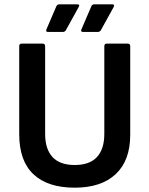

<svg xmlns="http://www.w3.org/2000/svg" viewBox="-20 -857 691 889"><path d="M326 12Q201 12 135 -50Q69 -112 69 -235V-643Q69 -655 80 -655H177Q189 -655 189 -643V-237Q189 -167 223 -130Q257 -93 326 -93Q395 -93 429 -130Q463 -167 463 -237V-643Q463 -655 474 -655H571Q583 -655 583 -643V-233Q583 -114 516 -51Q449 12 326 12ZM365 -709Q352 -709 357 -721L403 -828Q407 -837 416 -837H499Q513 -837 506 -824L447 -717Q442 -709 432 -709ZM203 -709Q190 -709 195 -721L241 -828Q245 -837 255 -837H337Q352 -837 344 -824L285 -717Q280 -709 271 -709Z"/></svg>

Font: Sofia Sans
Style: Bold
Weight: 700
Designer: Botio Nikoltchev, Ani Petrova
Foundry: lettersoup
Version: Version 4.100; ttfautohint (v1.8.4.7-5d5b)